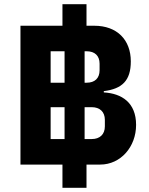

<svg xmlns="http://www.w3.org/2000/svg" viewBox="-20 -800 705 910"><path d="M390 90V-20H455C552 -20 625 -104 625 -208C625 -314 557 -357 472 -362V-368C559 -379 600 -418 600 -509C600 -611 535 -678 427 -678H390V-780H276V-678H77V-20H276V90ZM286 -408H220V-557H286ZM381 -408V-557H391C429 -557 452 -536 452 -498V-467C452 -429 429 -408 391 -408ZM286 -141H220V-292H286ZM381 -141V-292H415C453 -292 477 -270 477 -232V-201C477 -163 453 -141 415 -141Z"/></svg>

Font: Braiins Sans
Style: Bold
Weight: 700
Designer: Mike Abbink, Paul van der Laan, Pieter van Rosmalen, Jiri Chlebus, Lubos Buracinsky
Foundry: Bold Monday, Sudetype
Version: Version 1.000;hotconv 1.0.109;makeotfexe 2.5.65596